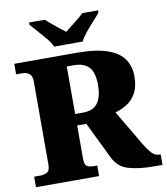

<svg xmlns="http://www.w3.org/2000/svg" viewBox="-98 -1012 950 1094"><g transform="rotate(-10 376.5 -465.5)"><path d="M21 0V-61H59Q78 -61 95.5 -70Q113 -79 113 -116V-597Q113 -622 103.5 -633.5Q94 -645 81.5 -649Q69 -653 59 -653H21V-714H382Q494 -714 560 -690.5Q626 -667 654.5 -624.5Q683 -582 683 -525Q683 -468 663.5 -431Q644 -394 612 -373Q580 -352 541 -341L655 -148Q682 -102 701.5 -81.5Q721 -61 746 -61H753V0H706Q619 0 559 -17Q499 -34 471 -90L366 -306H313V-116Q313 -79 326.5 -70Q340 -61 362 -61H386V0ZM358 -372Q417 -372 443.5 -407.5Q470 -443 470 -513Q470 -585 441 -616Q412 -647 356 -647H313V-372ZM262 -771Q252 -794 230 -820.5Q208 -847 184.5 -873Q161 -899 145 -918V-931H236Q247 -921 266.5 -904Q286 -887 307.5 -870.5Q329 -854 344 -842Q359 -854 380.5 -870.5Q402 -887 422.5 -904Q443 -921 453 -931H544V-918Q529 -899 505 -873Q481 -847 459.5 -820.5Q438 -794 427 -771Z"/></g></svg>

Font: Noto Serif Sinhala Black
Style: Regular
Weight: 900
Designer: Jelle Bosma - Monotype Design Team
Foundry: Monotype Imaging Inc.
Version: Version 2.007; ttfautohint (v1.8.4.7-5d5b)